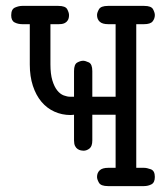

<svg xmlns="http://www.w3.org/2000/svg" viewBox="-20 -631 565 651"><path d="M18 -579Q18 -600 31 -605.5Q44 -611 55 -611H178Q202 -611 208 -599.5Q214 -588 214 -580Q214 -569 210 -562.5Q206 -556 200 -553Q194 -550 188 -549.5Q182 -549 179 -549H151V-413Q151 -380 157.5 -358.5Q164 -337 174 -324.5Q184 -312 196 -307.5Q208 -303 218 -303H231V-390Q231 -413 242 -419Q253 -425 262 -425Q269 -425 281 -419.5Q293 -414 293 -390V-303H372V-549H347Q327 -549 318 -557.5Q309 -566 309 -580Q309 -588 315.5 -599.5Q322 -611 346 -611H469Q493 -611 499 -599.5Q505 -588 505 -580Q505 -568 497.5 -558.5Q490 -549 468 -549H442V-62H468Q478 -62 491.5 -57Q505 -52 505 -31Q505 -12 493.5 -6Q482 0 468 0H346Q322 0 315.5 -11.5Q309 -23 309 -31Q309 -45 318 -53.5Q327 -62 347 -62H372V-242H293V-155Q293 -135 283.5 -127.5Q274 -120 263 -120Q260 -120 254.5 -121Q249 -122 243.5 -125.5Q238 -129 234.5 -136Q231 -143 231 -155V-242Q229 -242 226 -241.5Q223 -241 219 -241Q190 -241 164.5 -252.5Q139 -264 120.5 -286Q102 -308 91.5 -340Q81 -372 81 -412V-549H56Q41 -549 29.5 -555Q18 -561 18 -579Z"/></svg>

Font: CMU Typewriter Custom
Style: Regular
Weight: 500
Monospace: yes
Version: Version 0.7.0